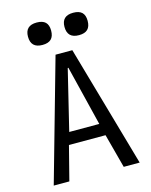

<svg xmlns="http://www.w3.org/2000/svg" viewBox="-135 -1018 870 1105"><g transform="rotate(-15 300.0 -466.0)"><path d="M250 -725H350L557 0H462L408 -203H190L138 0H45ZM390 -275 302 -633H298L211 -275ZM123.5 -866Q123.5 -932 192.5 -932Q227.5 -932 244.5 -915.8Q261.5 -899.5 261.5 -866Q261.5 -832 244.5 -815.2Q227.5 -798.5 192.5 -798.5Q123.5 -798.5 123.5 -866ZM341 -866Q341 -932 410 -932Q445 -932 462 -915.8Q479 -899.5 479 -866Q479 -832 462 -815.2Q445 -798.5 410 -798.5Q341 -798.5 341 -866Z"/></g></svg>

Font: JuliaMono
Style: Regular
Weight: 400
Monospace: yes
Designer: cormullion
Foundry: corm
Version: Version 0.055; ttfautohint (v1.8.4)